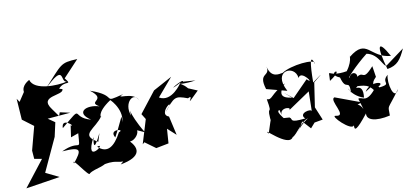

<svg xmlns="http://www.w3.org/2000/svg" viewBox="-78 -1113 3161 1450"><g transform="rotate(-10 1502.5 -388.5)"><path d="M395 -639C447 -700 504 -640 450 -709L569 -836C434 -830 447 -819 295 -655C477 -833 407 -681 462 -682C389 -664 208 -657 184 -744C182 -742 121 -714 129 -661L84 -593L66 -620L77 -458L161 -395L113 -214L118 -150L176 -140L21 59L283 18L181 -32L299 -287L323 -395L271 -431L447 -446L369 -463L359 -436L316 -496C225 -616 425 -580 419 -632Z M420 -262 479 -283C466 -127 489 -242 336 -169C490 -181 480 -154 408 -64C390 -127 507 62 512 32C558 -5 661 6 679 -74C588 23 638 -41 732 -19C857 10 877 -105 754 5C916 -24 930 -96 816 -187C851 -80 1011 -266 852 -259L976 -203C871 -377 895 -432 895 -345C855 -449 947 -525 977 -445C945 -527 783 -479 864 -515C682 -468 834 -511 621 -584C744 -492 580 -507 673 -455C572 -486 483 -437 593 -367C439 -407 564 -503 371 -341C372 -431 476 -328 433 -352ZM780 -262 749 -203C704 -278 840 -254 783 -237C729 -135 669 -94 602 -158C687 -186 480 -26 587 -234C565 -113 609 -200 637 -257L617 -193C480 -268 618 -294 673 -382C670 -361 640 -407 760 -487C742 -506 851 -414 822 -306C799 -298 830 -267 822 -350Z M1326 -529C1336 -561 1157 -448 1306 -526C1303 -522 1218 -390 1126 -443L1244 -581L1099 -502L974 -342L1000 -300L944 -116L959 -129L1040 -70L1137 -89L1145 -200L1209 -142L1176 -288C1084 -321 1277 -452 1152 -320C1241 -428 1245 -434 1341 -399C1409 -434 1277 -299 1424 -444L1355 -473C1288 -553 1246 -496 1420 -522Z M2315 -64 2273 -165 2301 -352C2347 -389 2406 -436 2293 -352C2294 -506 2306 -570 2330 -489C2344 -533 2144 -509 2079 -464C2047 -459 1988 -440 1966 -532C1986 -449 1891 -502 1934 -365L2090 -324C1997 -495 2180 -514 2190 -405C2219 -466 2310 -325 2248 -385L2127 -262L2059 -316L2122 -262C2142 -275 1967 -256 2081 -383C1959 -317 1968 -275 1926 -288C1954 -132 1907 -283 1932 -85C1940 -184 1941 -168 1895 -30C1840 -103 2026 103 2069 27C2101 16 2157 -84 2207 -92C2115 -37 2084 60 2160 -77L2217 -14C2303 -112 2301 -106 2214 -46ZM2016 -153C2008 -215 2119 -200 2072 -173L2248 -292L2245 -138C2251 -166 2135 -142 2187 -95C2055 -81 2099 -106 2071 -123L2014 -127C2073 -86 1961 -185 2006 -192Z M2632 -89C2587 -185 2493 -92 2628 -141L2431 -214C2384 -199 2509 -53 2417 -75C2368 -87 2518 63 2540 19C2535 63 2553 64 2645 -53C2638 -2 2705 20 2820 -6C2821 -96 2804 -38 2916 -193C2875 -100 2837 -255 2857 -312C2785 -253 2906 -238 2741 -225C2871 -263 2717 -296 2671 -214C2783 -282 2706 -250 2767 -312L2754 -396C2644 -272 2700 -412 2588 -303C2675 -334 2601 -409 2570 -342C2542 -323 2632 -422 2727 -496C2822 -479 2837 -364 2864 -384L3005 -488C2968 -408 2942 -368 2863 -355C2810 -541 2826 -594 2906 -448C2746 -460 2750 -616 2600 -495C2592 -527 2620 -476 2557 -392C2396 -365 2428 -455 2420 -342C2569 -442 2384 -402 2499 -354C2530 -238 2562 -342 2562 -227C2526 -315 2543 -206 2651 -173C2667 -299 2573 -232 2618 -267C2685 -262 2728 -265 2780 -124C2767 -195 2805 -233 2755 -243C2662 -115 2637 -188 2607 -172Z"/></g></svg>

Font: Asimov Silicon
Style: Regular
Weight: 400
Designer: Google
Version: Version 2.000980; 2014